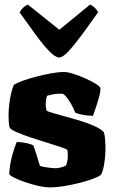

<svg xmlns="http://www.w3.org/2000/svg" viewBox="-20 -812 509 832"><path d="M199 0Q174 0 144 -7Q114 -14 86.5 -23.5Q59 -33 40.5 -42.5Q22 -52 20 -58Q22 -98 32.5 -137Q43 -176 53 -197Q76 -196 96.5 -191.5Q117 -187 125 -181Q131 -165 138.5 -140Q146 -115 153 -93Q165 -89 188 -86Q211 -83 220 -83Q228 -83 240.5 -85.5Q253 -88 266 -95Q269 -101 271.5 -113Q274 -125 274 -138Q274 -146 273 -153.5Q272 -161 272 -162Q269 -166 244 -174.5Q219 -183 183 -194Q147 -205 111 -217Q75 -229 49.5 -240.5Q24 -252 21 -261Q19 -269 18 -284.5Q17 -300 17 -310Q17 -345 23.5 -383.5Q30 -422 40 -444Q51 -452 77 -461.5Q103 -471 135.5 -479.5Q168 -488 200.5 -494Q233 -500 258 -500Q274 -500 300 -491.5Q326 -483 352.5 -471Q379 -459 397 -447.5Q415 -436 415 -430Q416 -416 410 -394Q404 -372 396.5 -349.5Q389 -327 383 -310Q353 -311 333.5 -315.5Q314 -320 306 -324Q293 -357 275.5 -381.5Q258 -406 249 -406Q237 -406 228 -405.5Q219 -405 209.5 -403Q200 -401 184 -397Q180 -385 179 -375.5Q178 -366 178 -358Q178 -351 179 -346Q180 -341 182 -333Q186 -329 208.5 -322.5Q231 -316 264 -307Q297 -298 331 -287.5Q365 -277 392 -264.5Q419 -252 430 -239Q434 -228 435.5 -207Q437 -186 437 -170Q437 -137 431.5 -102Q426 -67 417 -54Q405 -45 378.5 -35.5Q352 -26 319 -18Q286 -10 254 -5Q222 0 199 0ZM236 -563Q220 -563 194 -589.5Q168 -616 135.5 -660.5Q103 -705 65 -758Q70 -769 80 -778.5Q90 -788 101 -792L237 -683L370 -792Q381 -788 391 -778Q401 -768 405 -759Q368 -706 335 -661.5Q302 -617 277 -590Q252 -563 236 -563Z"/></svg>

Font: Texturina 12pt Black
Style: Regular
Weight: 900
Designer: Guillermo Torres Carreño
Foundry: Omnibus-Type
Version: Version 1.002